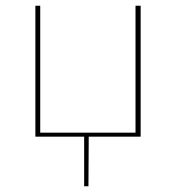

<svg xmlns="http://www.w3.org/2000/svg" viewBox="-20 -479 616 673"><path d="M455 -459H473V0H291L290 174H275V0H104V-459H121V-14H455Z"/></svg>

Font: EauTestSC Thin
Style: Regular
Weight: 250
Designer: Christian Thalmann (Catharsis Fonts)
Version: Version 0.001;PS 000.001;hotconv 1.0.88;makeotf.lib2.5.64775